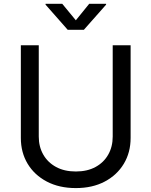

<svg xmlns="http://www.w3.org/2000/svg" viewBox="-20 -962 784 994"><path d="M372.6 11.7Q286.6 11.7 222.4 -22Q158.2 -55.7 123 -114.3Q87.9 -172.9 87.9 -247.6V-727.5H180.7V-254.9Q180.7 -202.6 203.9 -161.9Q227.1 -121.1 270 -97.7Q313 -74.2 372.6 -74.2Q432.1 -74.2 474.9 -97.7Q517.6 -121.1 540.5 -161.9Q563.5 -202.6 563.5 -254.9V-727.5H656.2V-247.6Q656.2 -172.9 621.1 -114.3Q585.9 -55.7 522.2 -22Q458.5 11.7 372.6 11.7ZM302.2 -942.4 372.6 -856.9 441.9 -942.4H529.3V-938L414.1 -807.6H330.6L215.8 -938V-942.4Z"/></svg>

Font: Adwaita Sans
Style: Regular
Weight: 400
Designer: Rasmus Andersson
Foundry: rsms
Version: Version 4.001;git-9221beed3